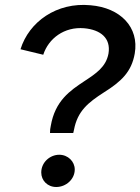

<svg xmlns="http://www.w3.org/2000/svg" viewBox="-20 -738 562 768"><path d="M180 -206H273L276 -219C290 -294 333 -328 395 -368C465 -412 506 -450 519 -524C537 -629 462 -707 342 -717C207 -730 96 -651 62 -541L153 -519C174 -584 237 -632 317 -625C382 -619 424 -586 414 -524C404 -470 364 -444 317 -413C261 -376 200 -335 183 -234C181 -226 180 -217 180 -206ZM205 10C244 10 279 -21 279 -60C279 -92 252 -119 217 -119C180 -119 145 -89 145 -48C145 -16 170 10 205 10Z"/></svg>

Font: Fixel Display Medium
Style: Italic
Weight: 500
Italic angle: -10°
Designer: AlfaBravo + MacPaw
Foundry: Kyrylo Tkachov, Marchela Mozhyna, Serhii Makarenko, Maria Weinstein, Zakhar Kryvoshyya
Version: Version 1.210;Glyphs 3.2 (3217)